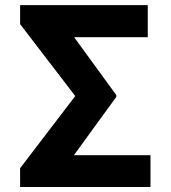

<svg xmlns="http://www.w3.org/2000/svg" viewBox="-20 -745 680 765"><path d="M568.8 -724.6V-596.7H275.4L443.4 -366.2V-358.9L274.4 -126.5H579.6V0H60.1V-74.7L279.8 -362.3L60.1 -648.9V-724.6Z"/></svg>

Font: Inter Tight Stencil
Style: Bold
Weight: 700
Designer: Rasmus Andersson
Foundry: rsms
Version: Version 3.004;Glyphs 3.1.2 (3151)